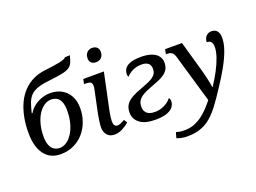

<svg xmlns="http://www.w3.org/2000/svg" viewBox="-140 -1096 2218 1663"><g transform="rotate(-20 969.5 -264.5)"><path d="M250 10Q154 10 101.5 -60.5Q49 -131 49 -259Q49 -336 62.5 -404Q76 -472 102 -527Q128 -582 167 -623Q206 -664 258 -689Q310 -714 374 -721Q413 -725 446.5 -730Q480 -735 506.5 -740.5Q533 -746 549 -752.5Q565 -759 570 -767L616 -769Q607 -728 595 -703Q583 -678 559 -663.5Q535 -649 490 -640.5Q445 -632 370 -623Q304 -616 263 -601.5Q222 -587 198 -562Q174 -537 160 -499Q146 -461 134 -409H141Q160 -442 191.5 -466.5Q223 -491 262 -505Q301 -519 343 -519Q401 -519 446 -494.5Q491 -470 517.5 -423Q544 -376 544 -308Q544 -245 523.5 -187.5Q503 -130 464.5 -85.5Q426 -41 371.5 -15.5Q317 10 250 10ZM262 -44Q288 -44 313 -57.5Q338 -71 359.5 -96Q381 -121 397 -155.5Q413 -190 422 -233Q431 -276 431 -325Q431 -374 419.5 -404.5Q408 -435 385.5 -449.5Q363 -464 331 -464Q298 -464 267.5 -444Q237 -424 213 -387Q189 -350 175 -298.5Q161 -247 161 -184Q161 -137 173 -106Q185 -75 208 -59.5Q231 -44 262 -44Z M746 10Q703 10 679.5 -18Q656 -46 656 -87Q656 -106 659.5 -133Q663 -160 667.5 -188Q672 -216 677 -236L716 -421Q718 -430 718.5 -437.5Q719 -445 719 -450Q719 -477 703.5 -484.5Q688 -492 660 -492H646L655 -536H845L777 -214Q775 -202 771 -182Q767 -162 764.5 -141Q762 -120 762 -106Q762 -82 771 -69Q780 -56 796 -56Q812 -56 829 -63.5Q846 -71 865 -82L884 -52Q862 -32 824.5 -11Q787 10 746 10ZM811 -634Q784 -634 767.5 -648Q751 -662 751 -690Q751 -713 759.5 -729Q768 -745 783 -754Q798 -763 817 -763Q843 -763 860.5 -749Q878 -735 878 -706Q878 -680 868 -664Q858 -648 843 -641Q828 -634 811 -634Z M1121 10Q1028 10 980 -27Q932 -64 932 -125Q932 -162 946 -188Q960 -214 986.5 -233Q1013 -252 1048.5 -267Q1084 -282 1128 -298Q1172 -314 1199 -329.5Q1226 -345 1239.5 -364.5Q1253 -384 1253 -413Q1253 -432 1245.5 -447Q1238 -462 1220 -471.5Q1202 -481 1170 -481Q1123 -481 1086 -462Q1049 -443 1031 -420Q1027 -423 1025 -430Q1023 -437 1023 -446Q1023 -469 1036 -492Q1049 -515 1085.5 -530Q1122 -545 1190 -545Q1248 -545 1287.5 -530Q1327 -515 1346 -489Q1365 -463 1365 -430Q1365 -393 1350.5 -368.5Q1336 -344 1310.5 -326.5Q1285 -309 1250.5 -295.5Q1216 -282 1177 -267Q1133 -251 1104 -233.5Q1075 -216 1060 -193.5Q1045 -171 1045 -135Q1045 -99 1068.5 -77Q1092 -55 1142 -55Q1177 -55 1207 -65.5Q1237 -76 1260 -93Q1283 -110 1295 -127Q1299 -124 1302.5 -115Q1306 -106 1306 -95Q1306 -70 1289.5 -45.5Q1273 -21 1232.5 -5.5Q1192 10 1121 10Z M1333 240Q1307 240 1281.5 235Q1256 230 1237 222L1252 171Q1264 175 1282 178.5Q1300 182 1331 182Q1380 182 1420.5 165.5Q1461 149 1495.5 123Q1530 97 1558.5 66Q1587 35 1610 6L1480 -439Q1474 -459 1465.5 -470.5Q1457 -482 1444 -487Q1431 -492 1411 -492H1401L1409 -536H1565L1641 -268Q1649 -242 1657.5 -206Q1666 -170 1673 -137Q1680 -104 1681 -87H1684Q1722 -144 1753 -202Q1784 -260 1802.5 -314Q1821 -368 1821 -412Q1821 -428 1816 -441Q1811 -454 1800 -461.5Q1789 -469 1769 -469Q1769 -505 1790 -525Q1811 -545 1837 -545Q1871 -545 1889.5 -524Q1908 -503 1908 -461Q1908 -409 1886 -347Q1864 -285 1824 -213Q1784 -141 1729 -59Q1680 17 1637.5 73.5Q1595 130 1552 166.5Q1509 203 1456.5 221.5Q1404 240 1333 240Z"/></g></svg>

Font: ET Text
Style: Italic
Weight: 470
Italic angle: -12°
Designer: Monotype Design Team
Foundry: Monotype Imaging Inc.
Version: Version 2.009